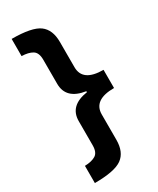

<svg xmlns="http://www.w3.org/2000/svg" viewBox="-219 -781 830 1006"><g transform="rotate(-30 196.0 -278.0)"><path d="M375 -223V-333Q250 -333 250 -421V-574Q250 -648 205.5 -681Q161 -714 39 -714V-610Q80 -609 104 -594.5Q128 -580 128 -537V-391Q128 -298 241 -281V-275Q128 -258 128 -165V-19Q128 24 104 38.5Q80 53 39 54V158Q160 158 205 125Q250 92 250 18V-135Q250 -223 375 -223Z"/></g></svg>

Font: Noto Sans UI
Style: Bold
Weight: 700
Designer: Monotype Design Team
Foundry: Monotype Imaging Inc.
Version: Version 1.901